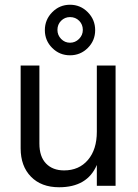

<svg xmlns="http://www.w3.org/2000/svg" viewBox="-20 -783 580 809"><path d="M467 0H388V-88Q348 6 229 6Q154 6 110.5 -38.5Q67 -83 67 -158V-507H146V-178Q146 -123 174 -94Q202 -65 250 -65Q313 -65 350.5 -109Q388 -153 388 -228V-507H467ZM350 -731.5Q381 -700 381 -656Q381 -612 350 -581Q319 -550 275 -550Q231 -550 200 -581Q169 -612 169 -656Q169 -700 200 -731.5Q231 -763 275 -763Q319 -763 350 -731.5ZM222 -657Q222 -635 237.5 -619Q253 -603 275 -603Q297 -603 313 -619Q329 -635 329 -657Q329 -680 313.5 -695.5Q298 -711 275 -711Q253 -711 237.5 -695.5Q222 -680 222 -657Z"/></svg>

Font: Hind Siliguri
Style: Regular
Weight: 400
Designer: Jyotish Sonowal
Foundry: Indian Type Foundry
Version: Version 1.001;PS 1.0;hotconv 1.0.86;makeotf.lib2.5.63406; tt